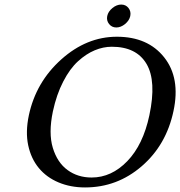

<svg xmlns="http://www.w3.org/2000/svg" viewBox="-20 -821 798 851"><path d="M463.4 -714.6Q451.2 -730 455.3 -750Q459.5 -770 478.3 -785.4Q497.1 -800.8 517.3 -800.8Q537.6 -800.8 549.6 -785.4Q561.5 -770 557.4 -750Q553.2 -730 534.4 -714.6Q515.6 -699.2 495.6 -699.2Q475.6 -699.2 463.4 -714.6ZM475.6 -613.8Q437.5 -613.8 399.9 -598.1Q362.3 -582.5 326.2 -549.8Q290 -517.1 260.3 -459.7Q230.5 -402.3 214.4 -327.1Q194.3 -231 214.1 -165.8Q233.9 -100.6 279.3 -67.4Q324.7 -34.2 386.2 -34.2Q474.1 -34.2 544.2 -106.7Q614.3 -179.2 642.1 -310.1Q674.3 -461.9 629.4 -537.8Q584.5 -613.8 475.6 -613.8ZM749 -329.1Q717.3 -178.7 608.4 -84.5Q499.5 9.8 356.9 9.8Q292.5 9.8 239.5 -12.5Q186.5 -34.7 152.1 -76.2Q117.7 -117.7 105 -177Q92.3 -236.3 107.9 -310.1Q139.2 -457 251.5 -557.6Q363.8 -658.2 498 -658.2Q635.3 -658.2 707.8 -566.7Q780.3 -475.1 749 -329.1Z"/></svg>

Font: Linux Biolinum
Style: Italic
Weight: 400
Italic angle: -12°
Designer: Philipp H. Poll
Foundry: Philipp H. Poll
Version: Version 1.1.3 ; ttfautohint (v0.9)